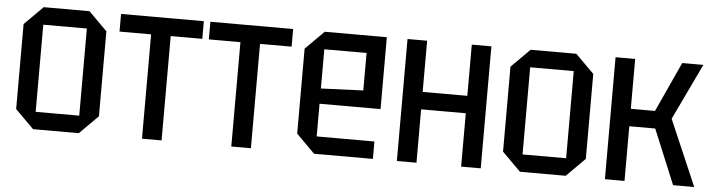

<svg xmlns="http://www.w3.org/2000/svg" viewBox="-40 -719 3260 878"><g transform="rotate(5 1590.0 -280.0)"><path d="M45 -85V-475L130 -560H340L425 -475V-85L340 0H130ZM135 -80H335V-480H135Z M720 0V-479H865V-560H485V-479H630V0Z M1130 0V-479H1275V-560H895V-479H1040V0Z M1335 -85V-475L1420 -560H1705V-230H1425V-80H1690V0H1420ZM1425 -300 1619 -308V-480H1425Z M1800 0V-560H1890V-325H2095V-560H2185V0H2095V-245H1890V0Z M2280 -85V-475L2365 -560H2575L2660 -475V-85L2575 0H2365ZM2370 -80H2570V-480H2370Z M2755 0V-560H2845V-331H2956L3061 -560H3158L3035 -302L3165 0H3068L2964 -251H2845V0Z"/></g></svg>

Font: Tektur SemiCondensed
Style: Regular
Weight: 400
Width: 4
Designer: Adam Jagosz
Foundry: Adam Jagosz
Version: Version 1.005;gftools[0.9.30]